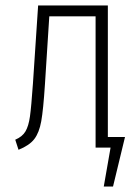

<svg xmlns="http://www.w3.org/2000/svg" viewBox="-20 -542 510 705"><path d="M439 -39 395 143H361L386 0H331V-482H161L145 -232Q139 -139 131.5 -97Q124 -55 106 -31.5Q88 -8 48 8L36 -29Q62 -40 73.5 -59.5Q85 -79 90 -114.5Q95 -150 101 -236L120 -522H376V-39Z"/></svg>

Font: Fira Sans Extra Condensed ExtraLight
Style: Regular
Weight: 275
Width: 1
Designer: Carrois Corporate & Edenspiekermann AG
Foundry: Carrois Corporate GbR & Edenspiekermann AG
Version: Version 4.203